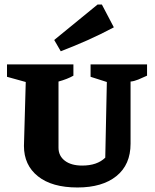

<svg xmlns="http://www.w3.org/2000/svg" viewBox="-20 -820 684 850"><path d="M323 10Q210 10 148 -39.5Q86 -89 86 -174L94 -457L11 -480V-535H305V-485Q279 -470 239 -459V-166Q239 -130 267 -108.5Q295 -87 344 -87Q410 -87 446 -122L453 -457L381 -480V-535H631V-485Q612 -476 592.5 -468Q573 -460 558 -459V-184Q558 -91 495.5 -40.5Q433 10 323 10ZM249 -593 220 -643 412 -800H431L484 -699Q426 -668 367.5 -642Q309 -616 249 -593Z"/></svg>

Font: Piazzolla SC
Style: Bold
Weight: 700
Designer: Juan Pablo del Peral
Foundry: Huerta Tipografica
Version: Version 1.330